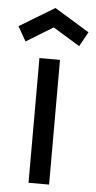

<svg xmlns="http://www.w3.org/2000/svg" viewBox="-76 -794 412 828"><g transform="rotate(5 129.5 -380.5)"><path d="M14 -606 -22 -669 130 -761 281 -669 246 -606 130 -677ZM80 0V-540H169V0Z"/></g></svg>

Font: Manrope Medium
Style: Medium
Weight: 500
Designer: Mikhail Sharanda
Foundry: Mikhail Sharanda
Version: Version 4.000;hotconv 1.0.109;makeotfexe 2.5.65596